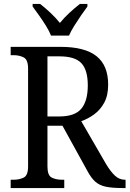

<svg xmlns="http://www.w3.org/2000/svg" viewBox="-20 -951 655 971"><path d="M34 0V-42H48Q78 -42 100 -53Q122 -64 122 -109V-604Q122 -649 100 -660.5Q78 -672 48 -672H34V-714H287Q409 -714 468 -667Q527 -620 527 -523Q527 -468 507 -431.5Q487 -395 456 -372.5Q425 -350 391 -338L516 -122Q540 -82 562 -62Q584 -42 612 -42H615V0H601Q546 0 514 -7Q482 -14 461 -33Q440 -52 420 -90L296 -315H220V-109Q220 -64 241.5 -53Q263 -42 294 -42H305V0ZM279 -362Q359 -362 391.5 -401.5Q424 -441 424 -519Q424 -597 391.5 -631.5Q359 -666 281 -666H220V-362ZM238 -771Q229 -794 212.5 -820.5Q196 -847 177.5 -873Q159 -899 145 -918V-931H183Q209 -911 235.5 -886Q262 -861 283 -835Q304 -861 331 -886Q358 -911 384 -931H422V-918Q408 -899 390 -873Q372 -847 355.5 -820.5Q339 -794 329 -771Z"/></svg>

Font: Noto Serif Myanmar SemiCondensed
Style: Regular
Weight: 400
Width: 4
Designer: Ben Mitchell and the Monotype Design Team
Foundry: Monotype Imaging Inc.
Version: Version 2.106; ttfautohint (v1.8.4.7-5d5b)